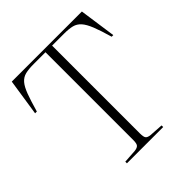

<svg xmlns="http://www.w3.org/2000/svg" viewBox="-196 -868 1007 1007"><g transform="rotate(-45 307.0 -365.0)"><path d="M172 0V-12L247 -17Q265 -19 273.5 -27Q282 -35 282 -63V-714H195Q157 -714 133 -708Q109 -702 92.5 -683Q76 -664 62 -626.5Q48 -589 30 -526H17L48 -730H568L597 -526H585Q567 -589 552 -626.5Q537 -664 520 -683Q503 -702 479.5 -708Q456 -714 420 -714H331V-63Q331 -36 338 -27.5Q345 -19 365 -17L441 -12V0Z"/></g></svg>

Font: Display Extralight
Style: Regular
Weight: 200
Designer: Latin by Veronika Burian and Jose Scaglione. Greek by Irene Vlachou. Cyrillic by Vera Evstafieva.
Foundry: TypeTogether
Version: Version 3.002